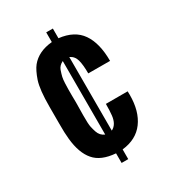

<svg xmlns="http://www.w3.org/2000/svg" viewBox="-181 -790 864 955"><g transform="rotate(-30 250.5 -313.0)"><path d="M188 -312.5 187 -238.3Q186.5 -188 190.4 -170.9Q194.3 -153.3 199.2 -138.7Q208.5 -110.8 233.9 -100.6V-522.9Q210 -511.2 202.6 -490.2Q195.3 -468.8 192.4 -456.1Q189.5 -443.4 188.5 -421.4Q187.5 -399.4 187.5 -386.7Q187.5 -374 187.5 -348.6Q188 -322.3 188 -312.5ZM272 62.5H233.9V7.3Q150.9 1 113.3 -43.5Q75.2 -87.4 66.4 -172.4Q62.5 -209 63 -259.8V-357.9Q63 -457 78.6 -503.9Q94.7 -550.8 113.3 -574.2Q154.3 -624.5 233.9 -631.8V-687.5H272V-631.8Q358.9 -622.1 398.4 -564.9Q438 -507.8 438 -405.8L313 -406.2Q313 -455.6 305.2 -483.9Q297.4 -512.2 272 -523.9V-101.1Q304.7 -117.2 310.1 -166Q313 -192.4 313 -231H438L438.5 -210Q438.5 -116.7 396.5 -59.6Q354.5 -2.4 272 6.8Z"/></g></svg>

Font: Oswald
Style: Book
Weight: 400
Designer: vernon adams
Foundry: vernon adams
Version: Version 1.000